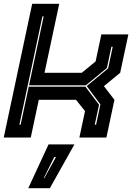

<svg xmlns="http://www.w3.org/2000/svg" viewBox="-24 -720 722 1005"><path d="M-4.5 0 144.5 -700H286L209 -339H404L476.5 -398.5L506.5 -540H648L605 -339L520 -269L575 -197.5L533 0H391.5L421 -138.5L374 -197.5H179L137 0ZM77.5 -67.5H84L126.5 -266.5H423L494.5 -171.5L472 -67.5H479L501.5 -173.5L430 -269.5L542 -362L566 -475H559L535.5 -364L425.5 -273.5H128L204.5 -634H198ZM124 265 230 36H365.5L237 265ZM205 212H208L269 102H260Z"/></svg>

Font: Tourney Expanded ExtraBold
Style: Italic
Weight: 800
Width: 7
Italic angle: -12°
Designer: Tyler Finck
Foundry: Etcetera Type Co
Version: Version 1.010; ttfautohint (v1.8.3)